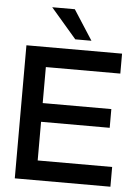

<svg xmlns="http://www.w3.org/2000/svg" viewBox="-57 -890 673 935"><g transform="rotate(5 279.0 -423.0)"><path d="M160 -846H270.5L364.5 -700H285.5ZM518.5 -650.5V-553H154.5V-377H490V-285.5H154.5V-96.5H518.5V0H51V-650.5Z"/></g></svg>

Font: Overused Grotesk Medium
Style: Regular
Weight: 525
Version: Version 0.004